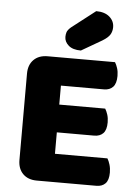

<svg xmlns="http://www.w3.org/2000/svg" viewBox="-58 -890 663 937"><g transform="rotate(5 274.0 -421.5)"><path d="M158 3Q115 3 90 -22Q65 -47 65 -90V-513Q65 -556 90 -581Q115 -606 158 -606H488Q495 -595 500.5 -578Q506 -561 506 -540Q506 -503 490 -486Q474 -469 446 -469H235V-376H460Q467 -365 472.5 -348Q478 -331 478 -310Q478 -273 462 -256.5Q446 -240 418 -240H235V-135H492Q499 -124 504.5 -106Q510 -88 510 -67Q510 -30 494 -13.5Q478 3 450 3ZM375 -846Q417 -846 440.5 -825.5Q464 -805 464 -775Q464 -755 454.5 -739Q445 -723 417 -706L317 -648Q277 -648 256.5 -666Q236 -684 236 -708Q236 -720 239.5 -731Q243 -742 259 -756Z"/></g></svg>

Font: Baloo 2 ExtraBold
Style: Regular
Weight: 800
Designer: Sarang Kulkarni and Ek Type
Foundry: Ek Type
Version: Version 1.640;hotconv 1.0.111;makeotfexe 2.5.65597; ttfautoh